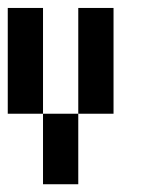

<svg xmlns="http://www.w3.org/2000/svg" viewBox="-20 -475 404 495"><path d="M0 -454.5H90.9V-363.6H0ZM0 -363.6H90.9V-272.7H0ZM0 -272.7H90.9V-181.8H0ZM90.9 -181.8H181.8V-90.9H90.9ZM90.9 -90.9H181.8V0H90.9ZM181.8 -454.5H272.7V-363.6H181.8ZM181.8 -363.6H272.7V-272.7H181.8ZM181.8 -272.7H272.7V-181.8H181.8Z"/></svg>

Font: Micro 5
Style: Regular
Weight: 400
Designer: Sarah Cadigan-Fried
Version: Version 1.000; ttfautohint (v1.8.4.7-5d5b)